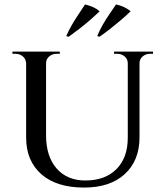

<svg xmlns="http://www.w3.org/2000/svg" viewBox="-20 -833 742 867"><path d="M188 -600V-222Q188 -127 235.5 -72.5Q283 -18 365 -18Q455 -18 506 -69.5Q557 -121 557 -211V-600H610V-213Q610 -108 543.5 -47Q477 14 360 14Q235 14 166.5 -46.5Q98 -107 98 -212V-600ZM100 -600V-547H98Q97 -566 83.5 -578Q70 -590 50 -590Q50 -590 43 -590Q36 -590 36 -590V-600ZM250 -600V-590Q250 -590 242.5 -590Q235 -590 235 -590Q216 -590 202 -578Q188 -566 188 -547H186V-600ZM559 -600V-547H557Q557 -566 543 -578Q529 -590 510 -590Q510 -590 502.5 -590Q495 -590 495 -590V-600ZM671 -600V-590Q671 -590 664 -590Q657 -590 657 -590Q638 -590 624 -578Q610 -566 610 -547H608V-600ZM279 -670Q290 -695 304 -719.5Q318 -744 334 -767.5Q350 -791 364 -813Q384 -808 400 -801Q416 -794 430 -782Q409 -762 386 -742Q363 -722 338.5 -703Q314 -684 290 -667ZM419 -670Q429 -695 443 -719.5Q457 -744 473 -767.5Q489 -791 504 -813Q523 -809 540 -801Q557 -793 570 -782Q549 -762 525.5 -742Q502 -722 478 -703Q454 -684 429 -667Z"/></svg>

Font: Cinzel Medium
Style: Regular
Weight: 500
Designer: Natanael Gama
Version: Version 2.000